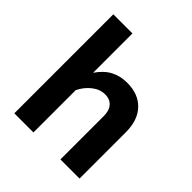

<svg xmlns="http://www.w3.org/2000/svg" viewBox="-198 -866 1001 1001"><g transform="rotate(45 303.0 -365.0)"><path d="M65 0V-730H206V-440Q238 -487 278 -508Q318 -529 369 -529Q452 -529 499 -479.5Q546 -430 546 -342V0H405V-320Q405 -361 385 -383Q365 -405 331 -405Q293 -405 259.5 -379Q226 -353 206 -312V0Z"/></g></svg>

Font: Secular One
Style: Regular
Weight: 400
Designer: Michal Sahar
Foundry: Hagilda
Version: Version 1.002; ttfautohint (v1.8.4.7-5d5b);gftools[0.9.29]